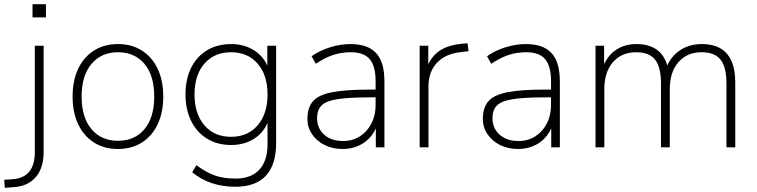

<svg xmlns="http://www.w3.org/2000/svg" viewBox="-78 -702 3609 915"><path d="M77 -619V-682H141V-619ZM-55 193 -58 155 -17 152Q88 144 88 22V-484H130V21Q130 98 93 141.5Q56 185 -12 190Z M484 8Q418 8 369.5 -23Q321 -54 294.5 -110Q268 -166 268 -242Q268 -318 294.5 -374Q321 -430 369.5 -461Q418 -492 484 -492Q550 -492 598.5 -461Q647 -430 673.5 -374Q700 -318 700 -242Q700 -166 673.5 -110Q647 -54 598.5 -23Q550 8 484 8ZM484 -31Q564 -31 610.5 -86.5Q657 -142 657 -242Q657 -342 610.5 -397.5Q564 -453 484 -453Q405 -453 358 -397.5Q311 -342 311 -242Q311 -142 358 -86.5Q405 -31 484 -31Z M1043 188Q922 188 838 119L858 85Q905 120 946.5 134.5Q988 149 1044 149Q1119 149 1158 106.5Q1197 64 1197 -15V-117Q1176 -67 1130 -39Q1084 -11 1024 -11Q957 -11 908 -41.5Q859 -72 832.5 -126.5Q806 -181 806 -252Q806 -324 832.5 -378Q859 -432 908 -462Q957 -492 1024 -492Q1083 -492 1129 -464.5Q1175 -437 1196 -389V-484H1238V-22Q1238 188 1043 188ZM1023 -50Q1103 -50 1150 -105Q1197 -160 1197 -252Q1197 -344 1150 -398.5Q1103 -453 1023 -453Q943 -453 896 -398.5Q849 -344 849 -252Q849 -160 896 -105Q943 -50 1023 -50Z M1554 8Q1507 8 1469 -11Q1431 -30 1409 -62.5Q1387 -95 1387 -135Q1387 -189 1413.5 -219.5Q1440 -250 1504.5 -262.5Q1569 -275 1682 -275H1712V-315Q1712 -387 1684 -420Q1656 -453 1594 -453Q1549 -453 1509.5 -440Q1470 -427 1427 -398L1407 -434Q1445 -461 1494.5 -476.5Q1544 -492 1592 -492Q1675 -492 1714.5 -449Q1754 -406 1754 -315V0H1713V-90Q1692 -44 1650.5 -18Q1609 8 1554 8ZM1557 -30Q1603 -30 1637.5 -52.5Q1672 -75 1692 -113.5Q1712 -152 1712 -201V-238H1684Q1585 -238 1530.5 -229.5Q1476 -221 1454.5 -199.5Q1433 -178 1433 -139Q1433 -91 1466.5 -60.5Q1500 -30 1557 -30Z M1922 0V-484H1963V-396Q1985 -442 2025.5 -465.5Q2066 -489 2129 -494L2150 -496L2155 -458L2121 -454Q2047 -447 2005.5 -404Q1964 -361 1964 -290V0Z M2390 8Q2343 8 2305 -11Q2267 -30 2245 -62.5Q2223 -95 2223 -135Q2223 -189 2249.5 -219.5Q2276 -250 2340.5 -262.5Q2405 -275 2518 -275H2548V-315Q2548 -387 2520 -420Q2492 -453 2430 -453Q2385 -453 2345.5 -440Q2306 -427 2263 -398L2243 -434Q2281 -461 2330.5 -476.5Q2380 -492 2428 -492Q2511 -492 2550.5 -449Q2590 -406 2590 -315V0H2549V-90Q2528 -44 2486.5 -18Q2445 8 2390 8ZM2393 -30Q2439 -30 2473.5 -52.5Q2508 -75 2528 -113.5Q2548 -152 2548 -201V-238H2520Q2421 -238 2366.5 -229.5Q2312 -221 2290.5 -199.5Q2269 -178 2269 -139Q2269 -91 2302.5 -60.5Q2336 -30 2393 -30Z M2760 0V-484H2801V-396Q2823 -443 2862.5 -467.5Q2902 -492 2955 -492Q3072 -492 3102 -390Q3123 -437 3166 -464.5Q3209 -492 3267 -492Q3426 -492 3426 -308V0H3384V-304Q3384 -381 3356.5 -417Q3329 -453 3265 -453Q3196 -453 3155 -405.5Q3114 -358 3114 -278V0H3072V-304Q3072 -381 3044.5 -417Q3017 -453 2953 -453Q2884 -453 2843 -405.5Q2802 -358 2802 -278V0Z"/></svg>

Font: Nunito Sans ExtraLight
Style: Regular
Weight: 200
Designer: Vernon Adams
Foundry: Vernon Adams
Version: Version 3.006; ttfautohint (v1.8.3)